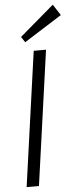

<svg xmlns="http://www.w3.org/2000/svg" viewBox="-62 -961 412 994"><g transform="rotate(-5 144.5 -464.5)"><path d="M197 -700 99 0H35L133 -700ZM289 -872 93 -748 74 -777 252 -929Z"/></g></svg>

Font: Pathway Extreme Condensed ExtraLight
Style: Italic
Weight: 250
Width: 3
Italic angle: -8°
Version: Version 1.001;gftools[0.9.26]